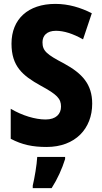

<svg xmlns="http://www.w3.org/2000/svg" viewBox="-20 -744 523 985"><path d="M453 -212C453 -312 402 -367 309 -418C219 -465 198 -483 198 -527C198 -561 220 -586 267 -586C308 -586 355 -571 406 -542L451 -676C394 -705 332 -724 264 -724C124 -724 39 -646 39 -520C39 -404 96 -356 188 -305C273 -259 293 -238 293 -197C293 -159 267 -131 214 -131C161 -131 94 -151 35 -186V-32C94 -1 148 10 219 10C367 10 453 -85 453 -212ZM314 72V61H171C169 101 157 171 148 208V221H245C275 174 298 123 314 72Z"/></svg>

Font: Noto Sans Georgian Condensed ExtraBold
Style: Regular
Weight: 800
Width: 3
Designer: Monotype Design Team, Akaki Razmadze
Foundry: Google LLC
Version: Version 2.005